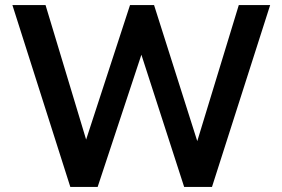

<svg xmlns="http://www.w3.org/2000/svg" viewBox="-20 -739 1116 759"><path d="M258 0 29 -719H160L332 -149H308L494 -719H589L770 -149H750L924 -719H1048L818 0H708L533 -541H545L366 0Z"/></svg>

Font: Nunitoga
Style: Bold
Weight: 700
Designer: Vernon Adams
Foundry: Vernon Adams
Version: Version 1.0